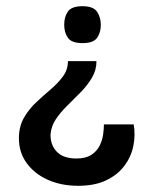

<svg xmlns="http://www.w3.org/2000/svg" viewBox="-20 -400 483 619"><path d="M199 -203H291Q291 -174 276.5 -149.5Q262 -125 240.5 -103Q219 -81 197 -59.5Q175 -38 160 -15.5Q145 7 143 33Q142 67 163 89Q184 111 226 111Q256 111 274 99.5Q292 88 301 70Q310 52 312.5 33.5Q315 15 315 1H411Q417 35 410 70Q403 105 381.5 134Q360 163 323 181Q286 199 232 199Q178 199 135 180Q92 161 66.5 126.5Q41 92 41 46Q41 8 57 -20Q73 -48 96.5 -70Q120 -92 143 -111.5Q166 -131 182.5 -153Q199 -175 199 -203ZM246 -380Q281 -380 293 -362Q305 -344 305 -320Q305 -295 293 -278Q281 -261 246 -261Q211 -261 199 -278Q187 -295 187 -320Q187 -346 199 -363Q211 -380 246 -380Z"/></svg>

Font: Darker Grotesque Light
Style: Bold
Weight: 700
Version: Version 1.000;gftools[0.9.28]